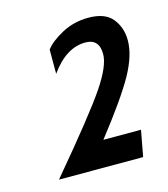

<svg xmlns="http://www.w3.org/2000/svg" viewBox="-69 -762 435 498"><g transform="rotate(-15 148.0 -513.0)"><path d="M256 -320H30Q152 -465 188.5 -519.5Q225 -574 225 -605Q225 -646 188 -646Q136 -646 94 -587V-652Q108 -671 140.5 -688.5Q173 -706 212 -706Q257 -706 276.5 -681.5Q296 -657 296 -623Q296 -583 268 -532.5Q240 -482 168 -390H269Z"/></g></svg>

Font: Cabin
Style: Italic
Weight: 400
Designer: Pablo Impallari
Foundry: Pablo Impallari. www.impallari.com Igino Marini. www.ikern.com
Version: Version 1.005